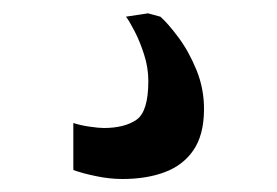

<svg xmlns="http://www.w3.org/2000/svg" viewBox="-20 -26 416 288"><path d="M163.5 242.5Q144.5 242.5 124 238.2Q103.5 234 90 229V158.5Q100.5 162 114.5 164Q128.5 166 135.5 166Q166.5 166 184.5 153.8Q202.5 141.5 202.5 95.5Q202.5 75.5 196.2 56Q190 36.5 182 21Q174 5.5 169 -1L202 -6L220.5 -1Q231.5 8.5 247.2 29.5Q263 50.5 274.8 79.2Q286.5 108 286 140Q285.5 177 270 199.5Q254.5 222 227.2 232.2Q200 242.5 163.5 242.5Z"/></svg>

Font: Merriweather Light 18pt Medium
Style: Regular
Weight: 500
Version: Version 2.100